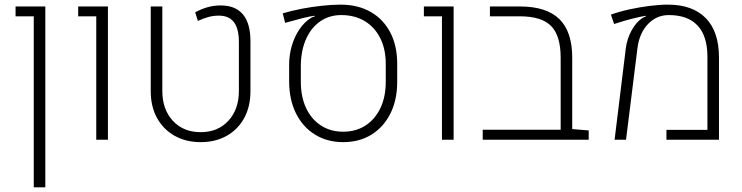

<svg xmlns="http://www.w3.org/2000/svg" viewBox="-20 -596 3167 819"><path d="M124 203.1V-526.4H46.4V-568.4H173.3V203.1Z M390.6 0V-526.4H313.5V-568.4H440.4V0Z M835.9 10.3Q772.5 10.3 724.4 -17.1Q676.3 -44.4 649.7 -93Q623 -141.6 623 -207V-568.4H672.4V-208Q672.4 -129.4 717.3 -80.8Q762.2 -32.2 835.9 -32.2Q909.2 -32.2 954.1 -80.8Q999 -129.4 999 -208V-417Q999 -473.6 977.8 -501.5Q956.5 -529.3 913.6 -529.3Q890.6 -529.3 869.6 -523.7Q848.6 -518.1 824.2 -506.8L812.5 -543.5Q839.8 -558.1 866 -565.4Q892.1 -572.8 921.4 -572.8Q984.4 -572.8 1016.4 -534.4Q1048.3 -496.1 1048.3 -420.4V-207Q1048.3 -141.6 1022 -93Q995.6 -44.4 947.8 -17.1Q899.9 10.3 835.9 10.3Z M1443.8 10.3Q1375.5 10.3 1323.5 -22Q1271.5 -54.2 1242.7 -112.1Q1213.9 -169.9 1213.4 -247.1V-320.3Q1213.4 -363.3 1225.3 -402.6Q1237.3 -441.9 1258.3 -472.4Q1279.3 -502.9 1306.6 -519.5Q1309.1 -521 1313.7 -523.2Q1318.4 -525.4 1323.2 -526.4L1322.8 -528.8Q1303.2 -526.9 1270.5 -518.6Q1237.8 -510.3 1196.3 -498.5L1186 -539.1Q1223.6 -550.3 1266.8 -558.6Q1310.1 -566.9 1353.3 -571.5Q1396.5 -576.2 1433.1 -576.2Q1506.8 -576.2 1561 -545.2Q1615.2 -514.2 1644.8 -457.5Q1674.3 -400.9 1674.3 -323.7V-247.1Q1674.3 -169.9 1645.5 -112.1Q1616.7 -54.2 1564.9 -22Q1513.2 10.3 1443.8 10.3ZM1443.8 -34.2Q1498.5 -34.2 1539.3 -60.8Q1580.1 -87.4 1602.8 -135.3Q1625.5 -183.1 1625.5 -247.1V-323.2Q1625.5 -386.7 1601.8 -433.6Q1578.1 -480.5 1535.6 -506.1Q1493.2 -531.7 1435.5 -531.7Q1385.7 -531.7 1347.4 -505.9Q1309.1 -480 1287.1 -432.9Q1265.1 -385.7 1263.2 -321.8V-247.1Q1263.2 -183.1 1285.6 -135.3Q1308.1 -87.4 1348.9 -60.8Q1389.6 -34.2 1443.8 -34.2Z M1865.2 0V-526.4H1788.1V-568.4H1915V0Z M2039.1 0V-42.5H2371.6L2420.9 -45.4L2491.2 -39.6V0ZM2371.6 -10.7V-349.6Q2371.6 -443.8 2330.8 -485.1Q2290 -526.4 2197.3 -526.4H2069.8V-568.4H2197.8Q2311 -568.4 2366 -514.6Q2420.9 -460.9 2420.9 -350.1V-10.7Z M2601.6 0 2649.4 -389.6Q2654.8 -431.2 2674.3 -466.6Q2693.8 -502 2720.7 -519.5Q2724.1 -521.5 2728 -523.2Q2731.9 -524.9 2735.4 -526.4L2734.4 -528.8Q2708.5 -524.4 2675 -515.9Q2641.6 -507.3 2599.6 -493.7L2585.9 -533.7Q2623 -546.9 2665.8 -556.2Q2708.5 -565.4 2751 -570.8Q2793.5 -576.2 2829.1 -576.2Q2934.1 -576.2 2990.5 -518.8Q3046.9 -461.4 3046.9 -350.1V0H2822.8V-42H2997.6V-353.5Q2997.6 -442.4 2955.6 -487.1Q2913.6 -531.7 2833 -531.7Q2780.8 -531.7 2744.1 -493.4Q2707.5 -455.1 2699.2 -391.1L2650.4 0Z"/></svg>

Font: Heebo ExtraLight
Style: Regular
Weight: 250
Designer: Oded Ezer
Foundry: Ezer Type House
Version: Version 3.100